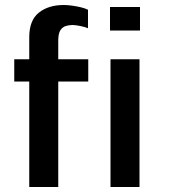

<svg xmlns="http://www.w3.org/2000/svg" viewBox="-20 -748 685 768"><path d="M97 0V-422H37V-511H97V-599Q97 -667 135.5 -697.5Q174 -728 235 -728Q250 -728 268 -725.5Q286 -723 303 -719Q320 -715 332 -709V-635Q321 -640 301 -644Q281 -648 270 -648Q257 -648 243.5 -644Q230 -640 221.5 -627Q213 -614 213 -585V-511H333V-422H213V0ZM422 0V-511H538V0ZM420 -626V-720H540V-626Z"/></svg>

Font: Chivo Medium
Style: Regular
Weight: 500
Designer: Hector Gatti
Foundry: Omnibus-Type
Version: Version 2.002